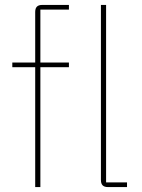

<svg xmlns="http://www.w3.org/2000/svg" viewBox="-20 -760 576 780"><path d="M496 0V-19H411V-740H390V-29C390 -9 399 0 419 0ZM123 0H144V-487H260V-506H144V-721H260V-740H152C132 -740 123 -731 123 -711V-506H30V-487H123Z"/></svg>

Font: IBM Plex Sans Thai Looped Thin
Style: Regular
Weight: 100
Designer: Mike Abbink, Paul van der Laan, Pieter van Rosmalen, Ben Mitchell, Mark Frömberg
Foundry: Bold Monday
Version: Version 1.1